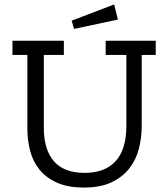

<svg xmlns="http://www.w3.org/2000/svg" viewBox="-20 -833 757 863"><path d="M313 -703 302 -740 493 -813 510 -745ZM617 -586V-267Q617 -215 604.5 -165.5Q592 -116 562 -77Q532 -38 482 -14Q432 10 357 10Q285 10 236 -12Q187 -34 157.5 -70.5Q128 -107 115.5 -155Q103 -203 103 -256V-586H36V-650H267V-586H177V-258Q177 -161 222 -108.5Q267 -56 361 -56Q452 -56 500 -109Q548 -162 548 -267V-586H455V-650H680V-586Z"/></svg>

Font: Zilla Slab Regular
Style: Regular
Weight: 400
Designer: Typotheque.com
Foundry: Typotheque type foundry
Version: Version 1.0; 2017